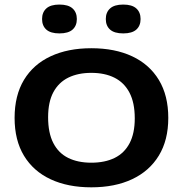

<svg xmlns="http://www.w3.org/2000/svg" viewBox="-20 -814 802 842"><path d="M380.5 7.5Q277.5 7.5 202 -27.8Q126.5 -63 85.2 -131Q44 -199 44 -297Q44 -395.5 85.2 -463.8Q126.5 -532 202.2 -567.2Q278 -602.5 380.5 -602.5Q484 -602.5 559.8 -567Q635.5 -531.5 676.8 -463.2Q718 -395 718 -297Q718 -199.5 676.5 -131.5Q635 -63.5 559.2 -28Q483.5 7.5 380.5 7.5ZM380.5 -100.5Q440 -100.5 482.8 -121.5Q525.5 -142.5 548.2 -185.8Q571 -229 571 -295Q571 -363.5 547.8 -407.8Q524.5 -452 482 -473.2Q439.5 -494.5 380.5 -494.5Q322.5 -494.5 280 -473.8Q237.5 -453 214.2 -410Q191 -367 191 -300Q191 -231 213.8 -186.8Q236.5 -142.5 279 -121.5Q321.5 -100.5 380.5 -100.5ZM520.5 -667.5Q481.5 -667.5 462.8 -684.2Q444 -701 444 -730.5Q444 -760 462.8 -777Q481.5 -794 520.5 -794Q559 -794 577.8 -777Q596.5 -760 596.5 -730.5Q596.5 -701 577.8 -684.2Q559 -667.5 520.5 -667.5ZM240.5 -667.5Q202 -667.5 183.2 -684.2Q164.5 -701 164.5 -730.5Q164.5 -760 183.2 -777Q202 -794 240.5 -794Q279.5 -794 298.2 -777Q317 -760 317 -730.5Q317 -701 298.2 -684.2Q279.5 -667.5 240.5 -667.5Z"/></svg>

Font: Encode Sans SC Expanded SemiBold
Style: Regular
Weight: 600
Width: 7
Designer: Multiple Designers
Foundry: Impallari Type
Version: Version 3.002